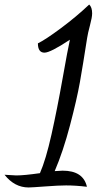

<svg xmlns="http://www.w3.org/2000/svg" viewBox="-54 -739 466 846"><path d="M-34 31Q-25 31 -9 32.5Q7 34 18 34Q52 34 122 24Q148 -35 173 -147Q198 -259 221.5 -391.5Q245 -524 254 -564Q168 -507 142 -507Q113 -507 113 -548Q146 -564 214 -614.5Q282 -665 339 -719Q352 -707 352 -680Q352 -663 342.5 -627.5Q333 -592 330 -572Q311 -450 298 -376.5Q285 -303 254.5 -187Q224 -71 187 15Q211 13 222 13Q313 13 329 84Q280 78 237 78Q205 78 145 82.5Q85 87 72 87Q10 87 -34 31Z"/></svg>

Font: TypoPRO Dancing Script
Style: Bold
Weight: 700
Designer: Pablo Impallari
Foundry: Pablo Impallari. www.impallari.com Igino Marini. www.ikern.com
Version: Version 1.002